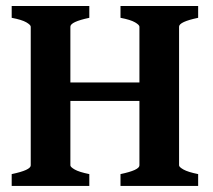

<svg xmlns="http://www.w3.org/2000/svg" viewBox="-20 -614 702 634"><path d="M377.9 0V-39.1Q440.4 -52.2 440.4 -67.9V-525.9Q440.4 -531.7 425.8 -540.3Q411.1 -548.8 377.9 -555.2V-594.2H634.3V-555.2Q571.3 -542 571.3 -525.9V-67.9Q571.3 -62.5 585.9 -54.2Q600.6 -45.9 634.3 -39.1V0ZM199.2 -280.8V-341.8H450.2V-280.8ZM18.6 0V-39.1Q81.5 -52.2 81.5 -67.9V-525.9Q81.5 -531.7 66.9 -540.3Q52.2 -548.8 18.6 -555.2V-594.2H274.9V-555.2Q212.4 -542 212.4 -525.9V-67.9Q212.4 -62.5 226.8 -54.2Q241.2 -45.9 274.9 -39.1V0Z"/></svg>

Font: Namdhinggo ExtraBold
Style: Regular
Weight: 800
Designer: Victor Gaultney
Foundry: SIL International
Version: Version 3.001